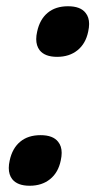

<svg xmlns="http://www.w3.org/2000/svg" viewBox="-20 -575 310 608"><path d="M251 -534.2Q262.2 -520.5 262.2 -499Q262.2 -488.3 259.3 -475.1Q251.5 -437 225.6 -416Q199.7 -395 160.9 -395Q122.1 -395 105.5 -416Q94.7 -430.2 94.7 -451.2Q94.7 -462.4 97.7 -475.1Q106 -513.7 130.9 -534.4Q155.8 -555.2 195.3 -555.2Q234.9 -555.2 251 -534.2ZM164.1 -126Q175.3 -112.3 175.3 -90.8Q175.3 -80.1 172.4 -66.9Q164.6 -28.8 138.7 -7.8Q112.8 13.2 74 13.2Q35.2 13.2 18.6 -7.8Q7.8 -22 7.8 -43Q7.8 -54.2 10.7 -66.9Q19 -105.5 43.9 -126.2Q68.8 -147 108.4 -147Q147.9 -147 164.1 -126Z"/></svg>

Font: Open Sans Hebrew Condensed
Style: Bold Italic
Weight: 700
Width: 3
Italic angle: -12°
Foundry: Ascender Corporation, Yanek Iontef
Version: Version 2.001;PS 002.001;hotconv 1.0.70;makeotf.lib2.5.58329